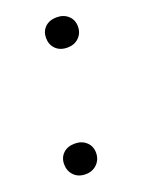

<svg xmlns="http://www.w3.org/2000/svg" viewBox="-94 -472 392 530"><g transform="rotate(-20 102.0 -207.5)"><path d="M66.4 9.8Q44.9 9.8 32.2 -3.4Q19.5 -16.6 19.5 -36.1Q19.5 -55.7 32.2 -67.9Q44.9 -80.1 66.4 -80.1Q86.9 -80.1 100.1 -67.9Q113.3 -55.7 113.3 -36.1Q113.3 -16.6 100.1 -3.4Q86.9 9.8 66.4 9.8ZM138.7 -335.9Q117.2 -335.9 104.5 -348.6Q91.8 -361.3 91.8 -380.9Q91.8 -400.4 104.5 -412.6Q117.2 -424.8 138.7 -424.8Q159.2 -424.8 172.4 -412.6Q185.5 -400.4 185.5 -380.9Q185.5 -361.3 172.4 -348.6Q159.2 -335.9 138.7 -335.9Z"/></g></svg>

Font: Crimson Pro ExtraLight
Style: Italic
Weight: 250
Italic angle: -12°
Designer: Jacques Le Bailly
Foundry: Baron von Fonthausen
Version: Version 1.003